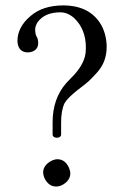

<svg xmlns="http://www.w3.org/2000/svg" viewBox="-20 -679 460 704"><path d="M108.9 -571.8Q109.4 -551.8 113.8 -545.9Q119.6 -537.1 120.1 -522Q120.1 -495.1 93.3 -488.3Q87.9 -487.3 83 -486.8Q50.8 -486.8 44.9 -519Q43.9 -524.9 43.9 -529.8Q44.9 -580.6 91.8 -620.1Q136.2 -658.7 210.9 -659.2Q309.1 -659.2 350.6 -588.4Q370.6 -552.7 371.1 -507.8Q371.1 -480 362.5 -456.5Q354 -433.1 334.5 -411.6Q314.9 -390.1 304.4 -380.6Q293.9 -371.1 268.1 -351.6L267.1 -351.1Q227.5 -319.8 216.8 -300.8Q203.6 -272.9 204.1 -228V-184.1Q202.6 -174.8 188 -173.8Q174.3 -175.3 172.9 -184.1V-230Q172.9 -316.9 222.2 -373.5Q230.5 -382.8 238.8 -391.1Q288.1 -439 293.9 -484.9Q294.9 -494.6 294.9 -503.9Q294.9 -570.3 253.9 -610.8Q229.5 -633.8 201.2 -633.8Q144.5 -633.8 118.2 -598.1Q109.4 -584.5 108.9 -571.8ZM138.2 -46.9Q138.2 -71.8 166.5 -88.4Q179.2 -94.7 189.9 -95.2Q218.8 -95.2 232.9 -64Q237.8 -52.7 237.8 -43Q237.8 -18.6 211.4 -2.4Q198.7 4.9 186 4.9Q159.2 4.9 144 -23.9Q138.7 -35.6 138.2 -46.9Z"/></svg>

Font: Linux Libertine Display O
Style: Regular
Weight: 400
Designer: Philipp H. Poll
Foundry: Philipp H. Poll
Version: Version 5.0.9